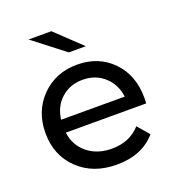

<svg xmlns="http://www.w3.org/2000/svg" viewBox="-134 -848 898 965"><g transform="rotate(-20 315.5 -365.5)"><path d="M247 -737 384 -607H293L125 -737ZM572 -262Q572 -242 571 -233H141Q150 -163 202 -120.5Q254 -78 332 -78Q428 -78 485 -142L538 -80Q464 6 329 6Q202 6 123 -70Q44 -146 44 -265Q44 -382 119.5 -458.5Q195 -535 310 -535Q425 -535 498.5 -459.5Q572 -384 572 -262ZM310 -454Q242 -454 195.5 -412Q149 -370 141 -302H481Q473 -369 426 -411.5Q379 -454 310 -454Z"/></g></svg>

Font: false
Style: Regular
Weight: 500
Designer: Julieta Ulanovsky
Foundry: Julieta Ulanovsky
Version: Version 7.222;hotconv 1.0.109;makeotfexe 2.5.65596